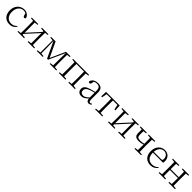

<svg xmlns="http://www.w3.org/2000/svg" viewBox="698 -2682 4856 4856"><g transform="rotate(45 3126.0 -254.0)"><path d="M292 14C383 14 441 -25 484 -88L469 -101C422 -52 369 -30 309 -30C196 -30 116 -112 116 -255C116 -400 197 -491 303 -491C342 -491 377 -481 419 -452L376 -490L404 -404C411 -379 422 -368 446 -368C465 -368 477 -377 482 -398C457 -475 386 -522 302 -522C172 -522 52 -422 52 -248C52 -85 147 14 292 14Z M573 0H808V-27L702 -38H681L573 -27ZM936 0H1170V-27L1062 -38H1041L936 -27ZM657 0H718V-508H657C659 -460 660 -349 660 -283V-226C660 -158 659 -48 657 0ZM698 -45 881 -246 1065 -447H1071L1043 -465L858 -262L674 -61H668ZM1025 0H1086C1084 -48 1083 -158 1083 -226V-283C1083 -349 1084 -460 1086 -508H1025ZM573 -482 682 -470H703L808 -482V-508H573ZM936 -482 1042 -470H1063L1170 -482V-508H936Z M1584 -45H1620L1824 -496H1830V-508H1799L1607 -84H1626L1427 -508H1368V-496H1372ZM1811 0H1874C1872 -48 1871 -158 1871 -226V-283C1871 -349 1872 -460 1874 -508H1818L1814 -223ZM1263 0H1475V-27L1378 -38H1363L1263 -27ZM1724 0H1959V-27L1852 -38H1832L1724 -27ZM1264 -482 1363 -470H1375V-508H1264ZM1354 0H1387V-224L1378 -508H1354ZM1839 -470H1853L1960 -482V-508H1839Z M2136 0H2204C2202 -48 2201 -158 2201 -226V-283C2201 -349 2202 -460 2204 -508H2136C2138 -460 2139 -349 2139 -283V-226C2139 -158 2138 -48 2136 0ZM2475 0H2541C2539 -48 2538 -158 2538 -226V-283C2538 -349 2539 -460 2541 -508H2475C2477 -460 2478 -349 2478 -283V-226C2478 -158 2477 -48 2475 0ZM2052 0H2288V-27L2181 -38H2161L2052 -27ZM2391 0H2626V-27L2520 -38H2499L2391 -27ZM2052 -482 2161 -470H2169V-508H2052ZM2508 -470H2520L2625 -482V-508H2508ZM2169 -477H2508V-508H2169Z M2864 14C2936 14 2982 -20 3046 -89H3065L3059 -134C2978 -55 2937 -30 2888 -30C2829 -30 2790 -62 2790 -125C2790 -175 2821 -217 2910 -249C2959 -267 3017 -283 3070 -297V-321C3016 -309 2955 -293 2898 -276C2774 -239 2728 -188 2728 -114C2728 -31 2787 14 2864 14ZM3126 13C3158 13 3186 -1 3206 -30L3191 -46C3175 -31 3163 -25 3146 -25C3116 -25 3100 -44 3100 -113V-354C3100 -473 3045 -522 2936 -522C2834 -522 2763 -476 2741 -397C2745 -377 2758 -366 2778 -366C2799 -366 2812 -375 2818 -402L2837 -482L2801 -454C2844 -481 2883 -492 2923 -492C3003 -492 3041 -463 3041 -350V-102C3044 -30 3070 13 3126 13Z M3225 -342H3258L3291 -505L3258 -477H3696L3663 -505L3696 -342H3729L3721 -508H3233ZM3349 0H3605V-27L3489 -38H3465L3349 -27ZM3444 0H3510C3508 -48 3507 -158 3507 -226V-283C3507 -349 3508 -460 3510 -508H3444C3446 -460 3447 -349 3447 -283V-226C3447 -158 3446 -48 3444 0Z M3810 0H4045V-27L3939 -38H3918L3810 -27ZM4173 0H4407V-27L4299 -38H4278L4173 -27ZM3894 0H3955V-508H3894C3896 -460 3897 -349 3897 -283V-226C3897 -158 3896 -48 3894 0ZM3935 -45 4118 -246 4302 -447H4308L4280 -465L4095 -262L3911 -61H3905ZM4262 0H4323C4321 -48 4320 -158 4320 -226V-283C4320 -349 4321 -460 4323 -508H4262ZM3810 -482 3919 -470H3940L4045 -482V-508H3810ZM4173 -482 4279 -470H4300L4407 -482V-508H4173Z M4699 -210C4756 -210 4810 -223 4872 -244V-272C4813 -253 4770 -246 4714 -246C4628 -246 4602 -273 4602 -356C4602 -412 4602 -455 4605 -508H4544C4543 -457 4542 -406 4542 -352C4542 -256 4578 -210 4699 -210ZM4842 0H4909C4907 -48 4906 -158 4906 -226V-283C4906 -349 4907 -460 4909 -508H4842C4844 -460 4845 -349 4845 -283V-233C4845 -158 4844 -48 4842 0ZM4468 -482 4563 -470H4584L4689 -482V-508H4468ZM4758 0H4993V-27L4884 -38H4864L4758 -27ZM4758 -482 4866 -470H4886L4993 -482V-508H4758Z M5337 14C5423 14 5487 -25 5531 -88L5516 -102C5473 -54 5420 -30 5350 -30C5236 -30 5155 -102 5155 -263C5155 -401 5231 -491 5327 -491C5416 -491 5467 -425 5467 -341C5467 -306 5458 -290 5426 -290H5121V-260H5521C5525 -275 5527 -296 5527 -320C5527 -435 5451 -522 5328 -522C5199 -522 5091 -416 5091 -252C5091 -73 5194 14 5337 14Z M5705 0H5773C5771 -48 5770 -158 5770 -256V-275C5770 -349 5771 -460 5773 -508H5705C5707 -460 5708 -349 5708 -283V-226C5708 -158 5707 -48 5705 0ZM6054 0H6121C6119 -48 6118 -158 6118 -226V-283C6118 -349 6119 -460 6121 -508H6054C6057 -460 6058 -349 6058 -275V-256C6058 -158 6057 -48 6054 0ZM5621 0H5856V-27L5750 -38H5730L5621 -27ZM5621 -482 5730 -470H5750L5856 -482V-508H5621ZM5971 0H6205V-27L6100 -38H6079L5971 -27ZM5971 -482 6079 -470H6100L6205 -482V-508H5971ZM5738 -252H6088V-282H5738Z"/></g></svg>

Font: Source Han Serif TW VF
Style: Regular
Weight: 250
Designer: Ryoko NISHIZUKA 西塚涼子 (kana & ideographs); Frank Grießhammer (Latin, Greek & Cyrillic); Wenlong ZHANG 张文龙 (bopomofo); San
Foundry: Adobe
Version: Version 2.002;hotconv 1.1.0;makeotfexe 2.6.0